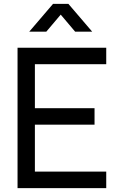

<svg xmlns="http://www.w3.org/2000/svg" viewBox="-20 -965 615 985"><path d="M217.5 -802.5H130L252 -945H331L453 -802.5H365.5L291.5 -890ZM159 -84.5H525V0H70V-720H525V-635.5H159V-410H465V-325.5H159Z"/></svg>

Font: CCSD_manrope Medium
Style: Regular
Weight: 500
Designer: Mikhail Sharanda
Foundry: Mikhail Sharanda
Version: Version 4.503